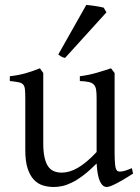

<svg xmlns="http://www.w3.org/2000/svg" viewBox="-20 -747 570 782"><path d="M522 -40Q503.9 -28.3 487.3 -18.3Q470.7 -8.3 456.5 -1Q442.4 6.3 431.6 10.5Q420.9 14.6 415 14.6Q397.9 14.6 387.2 -8.1Q376.5 -30.8 373.5 -81.1Q343.3 -50.8 318.1 -32Q293 -13.2 271.7 -2.9Q250.5 7.3 232.7 11Q214.8 14.6 199.2 14.6Q176.3 14.6 155.3 8.3Q134.3 2 118.2 -14.9Q102.1 -31.7 92.5 -61Q83 -90.3 83 -136.2V-347.2Q83 -370.6 81.5 -383.5Q80.1 -396.5 74 -403.1Q67.9 -409.7 55.2 -412.1Q42.5 -414.6 20 -417V-436.5Q37.6 -438.5 53 -441.4Q68.4 -444.3 82.8 -448.2Q97.2 -452.1 111.8 -457.3Q126.5 -462.4 142.6 -468.8L156.2 -449.7V-163.1Q156.2 -128.9 161.4 -106Q166.5 -83 176 -69.3Q185.5 -55.7 199.5 -49.8Q213.4 -43.9 231 -43.9Q246.6 -43.9 262.9 -48.6Q279.3 -53.2 296.6 -63.2Q314 -73.2 333 -89.1Q352.1 -105 373.5 -127.9V-347.2Q373.5 -369.1 371.3 -382.3Q369.1 -395.5 361.8 -402.8Q354.5 -410.2 341.1 -413.1Q327.6 -416 305.2 -417V-436.5Q340.3 -440.9 372.6 -450.2Q404.8 -459.5 432.1 -468.8L446.8 -449.7V-124Q446.8 -93.8 449 -74.7Q451.2 -55.7 458 -50.8Q463.9 -46.9 478 -49.1Q492.2 -51.3 517.1 -62ZM245.1 -511.2Q236.3 -512.7 229.5 -516.6Q222.7 -520.5 217.3 -524.9L331.5 -727.1Q337.4 -726.6 346.9 -725.3Q356.4 -724.1 366.9 -722.7Q377.4 -721.2 387.2 -719.2Q397 -717.3 402.3 -715.8L413.6 -696.8Z"/></svg>

Font: Gentium Plus Eur
Style: Regular
Weight: 400
Designer: J. Victor Gaultney, Annie Olsen, Iska Routamaa, Becca Hirsbrunner
Foundry: SIL International
Version: Version 5.000